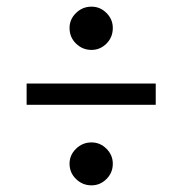

<svg xmlns="http://www.w3.org/2000/svg" viewBox="-20 -643 548 577"><path d="M60 -392H448V-328H60ZM189 -151Q189 -177 208.5 -196Q228 -215 255 -215Q281 -215 300 -196Q319 -177 319 -151Q319 -124 300 -105Q281 -86 255 -86Q228 -86 208.5 -105Q189 -124 189 -151ZM189 -559Q189 -585 208.5 -604Q228 -623 255 -623Q281 -623 300 -604Q319 -585 319 -559Q319 -531 300 -512Q281 -493 255 -493Q228 -493 208.5 -512Q189 -531 189 -559Z"/></svg>

Font: Lineal
Style: Regular
Weight: 400
Designer: Created by Frank Adebiaye with contributions from Anton Moglia & Ariel Martín Pérez
Created by Frank ADEBIAYE with FontF
Foundry: Velvetyne Type Foundry
Version: Version 2.000